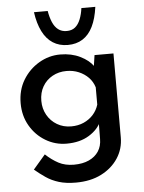

<svg xmlns="http://www.w3.org/2000/svg" viewBox="-58 -705 722 960"><g transform="rotate(-5 302.5 -225.5)"><path d="M284 208Q235 208 199 197Q163 186 134.5 166.5Q106 147 80 125L141 54Q172 83 205 100.5Q238 118 282 118Q326 118 357.5 103.5Q389 89 406 63Q423 37 423 1L424 -108L431 -88Q414 -47 368 -18.5Q322 10 255 10Q198 10 149.5 -19Q101 -48 72 -98Q43 -148 43 -211Q43 -277 73.5 -327.5Q104 -378 154 -407.5Q204 -437 261 -437Q317 -437 361 -415.5Q405 -394 427 -362L421 -345L432 -419H527V2Q527 60 496.5 106.5Q466 153 412 180.5Q358 208 284 208ZM147 -214Q147 -175 165 -143Q183 -111 214.5 -92.5Q246 -74 285 -74Q320 -74 348 -86.5Q376 -99 395.5 -120.5Q415 -142 424 -171V-258Q415 -287 395 -307.5Q375 -328 347 -340Q319 -352 285 -352Q246 -352 214.5 -334.5Q183 -317 165 -286Q147 -255 147 -214ZM304 -481Q261 -481 229 -501.5Q197 -522 177 -562Q157 -602 149 -659H218Q223 -628 233.5 -603Q244 -578 261.5 -564.5Q279 -551 304 -551Q330 -551 346.5 -564.5Q363 -578 373 -603Q383 -628 387 -659H457Q449 -600 429.5 -560.5Q410 -521 378.5 -501Q347 -481 304 -481Z"/></g></svg>

Font: Josefin Sans Medium
Style: Regular
Weight: 500
Designer: Santiago Orozco
Foundry: Typemade
Version: Version 2.001